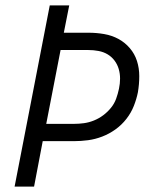

<svg xmlns="http://www.w3.org/2000/svg" viewBox="-20 -690 590 710"><path d="M34 0 164 -670H236L216 -569H307Q337 -569 365.5 -564Q394 -559 418 -546Q442 -533 460 -512Q478 -491 486.5 -464.5Q495 -438 495 -408.5Q495 -379 490 -349Q485 -324 475 -298.5Q465 -273 447.5 -250.5Q430 -228 407 -211.5Q384 -195 358 -185Q332 -175 305.5 -171.5Q279 -168 253 -168H138L106 0ZM151 -232H254Q272 -232 290.5 -234.5Q309 -237 327.5 -244.5Q346 -252 362 -264Q378 -276 390.5 -291.5Q403 -307 409.5 -325Q416 -343 420 -362Q424 -381 424 -399.5Q424 -418 419 -435Q414 -452 403.5 -466Q393 -480 378 -489Q363 -498 344.5 -501.5Q326 -505 307 -505H204Z"/></svg>

Font: Lode
Style: Italic
Weight: 400
Italic angle: -11°
Monospace: yes
Designer: Belleve Invis
Foundry: Belleve Invis
Version: Version 29.2.0; ttfautohint (v1.8.3)